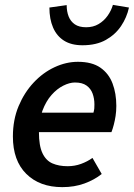

<svg xmlns="http://www.w3.org/2000/svg" viewBox="-20 -757 550 789"><path d="M236 12Q143 12 88 -42.5Q33 -97 33 -196Q33 -265 56.5 -321Q80 -377 118.5 -418Q157 -459 204.5 -481Q252 -503 300 -503Q358 -503 392.5 -479Q427 -455 442.5 -414Q458 -373 458 -322Q458 -300 455 -280.5Q452 -261 447.5 -244Q443 -227 438 -214H111L120 -294H364Q367 -305 367.5 -311.5Q368 -318 368 -328Q368 -352 360.5 -372.5Q353 -393 335.5 -405.5Q318 -418 288 -418Q266 -418 240 -405Q214 -392 191.5 -366.5Q169 -341 154.5 -302.5Q140 -264 140 -214Q140 -158 154.5 -127.5Q169 -97 195.5 -85.5Q222 -74 258 -74Q287 -74 313 -83.5Q339 -93 360 -108L398 -42Q368 -18 327 -3Q286 12 236 12ZM319 -571Q273 -571 243 -590Q213 -609 198 -644Q183 -679 183 -726L254 -736Q254 -710 262 -689.5Q270 -669 287.5 -657Q305 -645 334 -645Q363 -645 385 -658Q407 -671 422 -692Q437 -713 444 -737L510 -726Q501 -685 477.5 -650Q454 -615 415 -593Q376 -571 319 -571Z"/></svg>

Font: Source Sans 3 SemiBold
Style: Italic
Weight: 600
Italic angle: -11°
Designer: Paul D. Hunt
Foundry: Adobe
Version: Version 3.046;hotconv 1.0.118;makeotfexe 2.5.65603